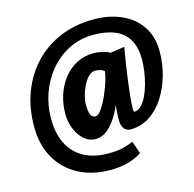

<svg xmlns="http://www.w3.org/2000/svg" viewBox="-133 -890 1256 1241"><g transform="rotate(-15 495.0 -269.5)"><path d="M458 215Q335 215 243.2 166.2Q151.5 117.5 100.8 28.2Q50 -61 50 -183Q50 -308.5 90 -413.2Q130 -518 203 -594.2Q276 -670.5 376.8 -712.2Q477.5 -754 599 -754Q705 -754 786.5 -717.2Q868 -680.5 914 -611.2Q960 -542 960 -444Q960 -363 938 -285Q916 -207 875.2 -143.5Q834.5 -80 777 -42.5Q719.5 -5 648 -5Q620.5 -5 605.2 -26.2Q590 -47.5 590 -81Q590 -98.5 591.5 -129Q593 -159.5 596 -181Q561 -100 514.5 -51.5Q468 -3 416 -3Q371.5 -3 337.8 -33Q304 -63 285 -110.2Q266 -157.5 266 -210Q266 -276 285.5 -336Q305 -396 341.5 -442.5Q378 -489 429.2 -516Q480.5 -543 544 -543Q569 -543 601 -536Q633 -529 651 -517L747 -531Q744.5 -520.5 738.5 -485Q732.5 -449.5 725.2 -400.8Q718 -352 711.2 -300.2Q704.5 -248.5 700.2 -204Q696 -159.5 696 -134Q696 -109 701 -109Q726 -109 747.2 -129.8Q768.5 -150.5 785 -185Q801.5 -219.5 812.8 -260.8Q824 -302 830 -343.5Q836 -385 836 -420Q836 -507.5 803.8 -559.8Q771.5 -612 712.5 -635Q653.5 -658 574 -658Q484 -658 409.8 -621Q335.5 -584 281.5 -520.2Q227.5 -456.5 198.2 -375Q169 -293.5 169 -204Q169 -55 247.8 26.5Q326.5 108 469 108Q530 108 568.8 98.5Q607.5 89 638 75L667 158Q632 184 576.5 199.5Q521 215 458 215ZM452 -145Q466.5 -145 483.5 -165.2Q500.5 -185.5 517.2 -217.5Q534 -249.5 548.5 -285.8Q563 -322 572.8 -355.2Q582.5 -388.5 585 -410Q575.5 -421.5 558.5 -426.2Q541.5 -431 524 -431Q500 -431 479.2 -410.2Q458.5 -389.5 443 -358Q427.5 -326.5 418.8 -293.5Q410 -260.5 410 -236Q410 -192 419 -168.5Q428 -145 452 -145Z"/></g></svg>

Font: Merriweather Sans ExtraBold
Style: Italic
Weight: 800
Italic angle: -7.5°
Designer: Eben Sorkin
Foundry: Eben Sorkin
Version: Version 2.001; ttfautohint (v1.8.3)